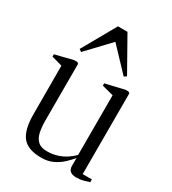

<svg xmlns="http://www.w3.org/2000/svg" viewBox="-188 -867 879 979"><g transform="rotate(30 252.0 -378.0)"><path d="M413.5 8Q392 8 379.5 -1.8Q367 -11.5 367 -33V-79Q352.5 -60.5 330.5 -39.8Q308.5 -19 278.8 -4.5Q249 10 210 10Q131 10 98.2 -30.5Q65.5 -71 65.5 -163L65 -448L2.5 -465.5V-479L106.5 -505H126L134 -499V-166Q134 -126.5 140.5 -96.5Q147 -66.5 165.2 -49.8Q183.5 -33 218 -33Q251 -33 278.5 -41.8Q306 -50.5 328 -65Q350 -79.5 366.5 -96.5V-448L299 -465.5V-479L409 -505H427.5L435.5 -499V-23.5H489.5V-7Q474 -2 455.5 3Q437 8 413.5 8ZM117 -558.5 103 -568.5 214.5 -766H270.5L382 -568.5L368 -558.5L242.5 -691Z"/></g></svg>

Font: Merriweather 144pt Light
Style: Regular
Weight: 300
Version: Version 2.100